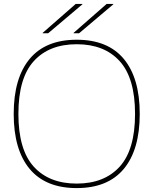

<svg xmlns="http://www.w3.org/2000/svg" viewBox="-20 -947 784 981"><path d="M152.5 -634.5Q74 -548 74 -365Q74 -182 152.5 -95.5Q231 -9 372 -9Q513 -9 591.5 -95.5Q670 -182 670 -365Q670 -548 591.5 -634.5Q513 -721 372 -721Q231 -721 152.5 -634.5ZM131.5 -84Q50 -182 50 -365Q50 -548 131.5 -646Q213 -744 372 -744Q531 -744 612.5 -646Q694 -548 694 -365Q694 -182 612.5 -84Q531 14 372 14Q213 14 131.5 -84ZM198 -777V-779L367 -927H401V-925L226 -777ZM356 -777V-779L525 -927H559V-925L384 -777Z"/></svg>

Font: Nacelle Thin
Style: Regular
Weight: 100
Designer: Sora Sagano
Foundry: Sora Sagano
Version: Version 1.000;FEAKit 1.0